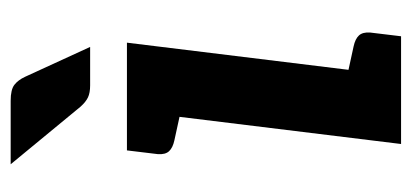

<svg xmlns="http://www.w3.org/2000/svg" viewBox="-226 -546 772 360"><g transform="rotate(-90 160.0 -366.0)"><path d="M70 0 133 -514H260L197 0ZM172 0 198 -101 253 -89Q267 -86 273.5 -79Q280 -72 279 -58L272 0ZM158 -514 132 -413 77 -425Q63 -428 56.5 -435Q50 -442 51 -456L58 -514ZM32 -732H151Q172 -732 181 -725Q190 -718 196 -705L252 -583H180Q166 -583 157.5 -587Q149 -591 140 -601Z"/></g></svg>

Font: Aleo
Style: Bold Italic
Weight: 700
Italic angle: -7°
Version: Version 2.001;gftools[0.9.29]